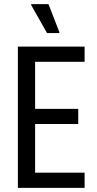

<svg xmlns="http://www.w3.org/2000/svg" viewBox="-20 -915 470 935"><path d="M67 0V-688H392V-614H151V-385H361V-311H151V-74H392V0ZM209 -754 132 -890V-895H216L269 -759V-754Z"/></svg>

Font: Saira Condensed Medium
Style: Regular
Weight: 500
Width: 3
Designer: Hector Gatti with collaboration of the Omnibus-Type team
Foundry: Omnibus-Type
Version: Version 1.101